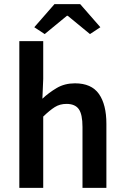

<svg xmlns="http://www.w3.org/2000/svg" viewBox="-20 -904 598 924"><path d="M73 0V-706H188V-524L184 -429Q215 -458 253 -480.5Q291 -503 341 -503Q420 -503 456 -452Q492 -401 492 -308V0H377V-293Q377 -354 359 -379Q341 -404 300 -404Q268 -404 243.5 -388.5Q219 -373 188 -343V0ZM195 -740 145 -773 242 -884H366L463 -773L413 -740L306 -828H302Z"/></svg>

Font: Source Sans Pro SemiBold
Style: Regular
Weight: 600
Designer: Paul D. Hunt
Foundry: Adobe Systems Incorporated
Version: Version 2.045;hotconv 1.0.109;makeotfexe 2.5.65596